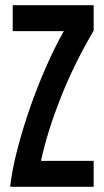

<svg xmlns="http://www.w3.org/2000/svg" viewBox="-20 -720 402 740"><path d="M341 -700V-602Q263 -469 212 -338.5Q161 -208 138 -100H341V0H19Q26 -63 46.5 -142.5Q67 -222 95.5 -304Q124 -386 158 -463Q192 -540 226 -600H29V-700Z"/></svg>

Font: Booming Bebas 2
Style: Regular
Weight: 400
Designer: Ryoichi Tsunekawa
Foundry: Ryoichi Tsunekawa
Version: Version 2.000